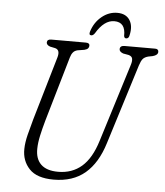

<svg xmlns="http://www.w3.org/2000/svg" viewBox="-59 -918 848 984"><g transform="rotate(5 365.5 -426.0)"><path d="M471.5 -205 597 -607.5Q603 -627 600.2 -639.2Q597.5 -651.5 580.5 -656L552.5 -661Q532.5 -668.5 532.5 -681.5Q532.5 -700 557 -700H713.5Q731 -700 731 -685Q731 -668 704.5 -661L681.5 -656.5Q663 -651.5 654.2 -641Q645.5 -630.5 638 -607L510 -197.5Q478 -92.5 415 -39.2Q352 14 253.5 14Q167 14 128 -27.5Q89 -69 90.5 -130Q91 -162.5 101 -202.8Q111 -243 122.5 -283.5L219 -613Q229.5 -651 203 -658L176.5 -663.5Q157.5 -670 157.5 -684Q158.5 -700 179 -700H357Q377 -700 376.5 -685.5Q376.5 -678 371.5 -672Q366.5 -666 353 -662.5L318.5 -657Q303 -653.5 294.8 -643.2Q286.5 -633 282 -617L185 -283.5Q173 -241 165 -204.5Q157 -168 156.5 -138Q155 -85 184.2 -56.5Q213.5 -28 273 -28Q344.5 -28 394 -70.8Q443.5 -113.5 471.5 -205ZM493 -822Q441 -822 399 -751.5Q390.5 -739.5 381.5 -739.5Q367.5 -739.5 373.5 -758.5Q388.5 -806.5 424.8 -836.2Q461 -866 505 -866Q549 -866 568.8 -835.5Q588.5 -805 577 -756.5Q574 -739.5 560.5 -739.5Q551 -739.5 549.5 -751.5Q551.5 -822 493 -822Z"/></g></svg>

Font: Fraunces 144pt SuperSoft Light
Style: Italic
Weight: 300
Italic angle: -16°
Version: Version 1.000;[b76b70a41]